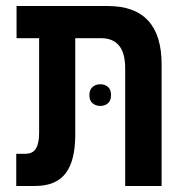

<svg xmlns="http://www.w3.org/2000/svg" viewBox="-20 -618 613 638"><path d="M34 0V-107H64Q89 -107 99.5 -124.5Q110 -142 110 -177V-491H35V-598H338Q517 -598 517 -404V0H396V-390Q396 -442 375.5 -466.5Q355 -491 317 -491H230V-169Q230 -84 198 -42Q166 0 96 0ZM277 -302Q277 -320 287.5 -329Q298 -338 313 -338Q329 -338 339 -329Q349 -320 349 -302Q349 -284 339 -275Q329 -266 313 -266Q298 -266 287.5 -275Q277 -284 277 -302Z"/></svg>

Font: Noto Sans Hebrew Condensed SemiBold
Style: Regular
Weight: 600
Width: 3
Designer: Monotype Design Team
Foundry: Monotype Imaging Inc.
Version: Version 2.004; ttfautohint (v1.8.4.7-5d5b)